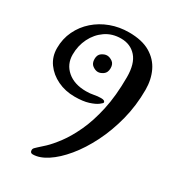

<svg xmlns="http://www.w3.org/2000/svg" viewBox="-381 -949 940 1053"><g transform="rotate(30 88.5 -422.0)"><path d="M-3 0Q-20 0 -20 -18Q-20 -27 -12.5 -34Q-5 -41 0 -46Q11 -55 38 -80.5Q65 -106 98 -150Q131 -194 162 -260Q193 -326 213 -416.5Q233 -507 233 -625Q233 -710 196.5 -751.5Q160 -793 100 -793Q44 -793 2 -764Q-40 -735 -63.5 -687.5Q-87 -640 -87 -584Q-87 -523 -42.5 -484.5Q2 -446 77 -446Q103 -446 124.5 -450.5Q146 -455 168 -455Q193 -455 193 -441Q193 -437 176 -424Q159 -411 124.5 -400Q90 -389 37 -389Q-22 -389 -71 -412.5Q-120 -436 -149.5 -477Q-179 -518 -179 -572Q-179 -631 -155 -681Q-131 -731 -89.5 -767.5Q-48 -804 6 -824Q60 -844 121 -844Q204 -844 255.5 -813.5Q307 -783 331.5 -731.5Q356 -680 356 -616Q356 -516 332.5 -424.5Q309 -333 270 -255.5Q231 -178 183.5 -120.5Q136 -63 87.5 -31.5Q39 0 -3 0ZM80 -570Q64 -570 46.5 -582.5Q29 -595 29 -623Q29 -650 46.5 -662Q64 -674 80 -674Q96 -674 113.5 -662Q131 -650 131 -623Q131 -595 113.5 -582.5Q96 -570 80 -570Z"/></g></svg>

Font: Solitreo
Style: Regular
Weight: 400
Designer: Nathan Gross, Bryan Kirschen, Binghamton University
Foundry: Eli Heuer
Version: Version 1.100; ttfautohint (v1.8.4.7-5d5b)